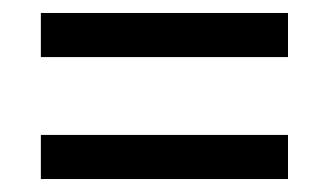

<svg xmlns="http://www.w3.org/2000/svg" viewBox="-20 -505 507 296"><path d="M43 -417H424V-485H43ZM43 -229H424V-297H43Z"/></svg>

Font: Noto Serif Myanmar Condensed
Style: Bold
Weight: 700
Width: 3
Designer: Ben Mitchell and the Monotype Design Team
Foundry: Monotype Imaging Inc.
Version: Version 2.106